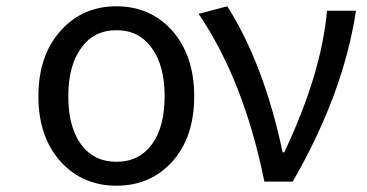

<svg xmlns="http://www.w3.org/2000/svg" viewBox="-20 -577 1165 610"><path d="M175 -61Q102 -140 102 -271Q102 -403 175 -482Q244 -557 350 -557Q456 -557 525 -482Q597 -402 597 -271Q597 -139 525 -61Q456 13 350 13Q244 13 175 -61ZM463 -119Q503 -174 503 -271Q503 -368 463 -423Q423 -481 350 -481Q277 -481 237 -423Q197 -368 197 -271Q197 -174 237 -119Q278 -63 350 -63Q422 -63 463 -119Z M910 0H820Q755 -321 611 -533L702 -557Q818 -375 878 -93H883Q1001 -342 1019 -543H1111Q1071 -279 910 0Z"/></svg>

Font: Source Han Sans Regular
Style: Regular
Weight: 400
Designer: Ryoko NISHIZUKA  (kana & ideographs); Paul D. Hunt (Latin, Greek & Cyrillic); Wenlong ZHANG  (bopomofo); Sandoll Communi
Foundry: Adobe Systems Incorporated
Version: Version 1.00 January 18, 2024, initial release